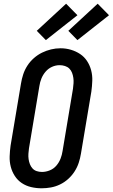

<svg xmlns="http://www.w3.org/2000/svg" viewBox="-20 -1006 607 1034"><path d="M204 8Q175 8 147.5 1.5Q120 -5 97.5 -20Q75 -35 60 -58Q45 -81 38 -108Q31 -135 32 -164Q33 -193 37 -222L93 -556Q97 -581 105 -605.5Q113 -630 127.5 -652.5Q142 -675 162.5 -693Q183 -711 206.5 -722.5Q230 -734 255 -740Q280 -746 306 -746Q335 -746 362 -738Q389 -730 411.5 -715Q434 -700 449 -677Q464 -654 471 -627Q478 -600 477 -571Q476 -542 472 -513L416 -179Q412 -154 404 -129.5Q396 -105 381.5 -82.5Q367 -60 347 -42Q327 -24 303 -12.5Q279 -1 254 3.5Q229 8 204 8ZM206 -80Q227 -80 248 -88.5Q269 -97 283.5 -114Q298 -131 306 -151.5Q314 -172 317 -193L373 -528Q375 -543 376 -557.5Q377 -572 375 -586.5Q373 -601 368 -614Q363 -627 353.5 -636.5Q344 -646 330 -650.5Q316 -655 301 -655Q280 -655 260 -646Q240 -637 225.5 -620Q211 -603 203 -583Q195 -563 192 -542L136 -207Q134 -193 133 -178Q132 -163 134 -149Q136 -135 141 -122Q146 -109 155 -99Q164 -89 177.5 -84.5Q191 -80 206 -80ZM397 -790 348 -840 506 -986 567 -924ZM227 -790 178 -840 336 -986 397 -924Z"/></svg>

Font: Iosevka Slab Semibold
Style: Italic
Weight: 600
Italic angle: -9°
Monospace: yes
Designer: Belleve Invis
Foundry: Belleve Invis
Version: Version 11.1.1; ttfautohint (v1.8.3)